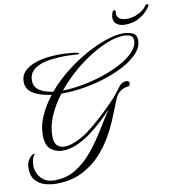

<svg xmlns="http://www.w3.org/2000/svg" viewBox="-129 -797 1036 1104"><g transform="rotate(-10 389.0 -245.0)"><path d="M110 218Q76 218 43.5 208Q11 198 -10.5 173Q-32 148 -32 102Q-32 69 -14.5 47.5Q3 26 14 26Q16 26 18 28Q9 36 3.5 54Q-2 72 -2 92Q-2 133 25.5 165Q53 197 105 197Q175 197 230.5 162.5Q286 128 331.5 71.5Q377 15 417 -51Q436 -82 451.5 -106.5Q467 -131 480 -151Q453 -121 417.5 -88Q382 -55 342.5 -26.5Q303 2 261.5 19.5Q220 37 180 37Q140 37 111 13Q82 -11 82 -71Q82 -127 107 -182.5Q132 -238 173 -290Q109 -298 68 -322Q27 -346 27 -392Q27 -424 45 -445.5Q63 -467 90.5 -480Q118 -493 149.5 -500Q181 -507 208.5 -509Q236 -511 252 -511Q257 -511 275.5 -510.5Q294 -510 315.5 -508.5Q337 -507 353 -504Q369 -501 369 -497Q369 -493 362 -493Q349 -493 333 -494.5Q317 -496 301 -496Q289 -496 277 -496Q265 -496 254 -495Q234 -494 204 -490.5Q174 -487 144.5 -476.5Q115 -466 95 -445.5Q75 -425 75 -390Q75 -353 105.5 -332.5Q136 -312 185 -306Q232 -362 292 -409.5Q352 -457 414.5 -492Q477 -527 535.5 -547Q594 -567 638 -567Q667 -567 692 -556.5Q717 -546 717 -513Q717 -474 686.5 -440Q656 -406 605 -378Q554 -350 491 -329.5Q428 -309 361 -298Q294 -287 233 -287H229Q186 -232 160.5 -172.5Q135 -113 135 -57Q135 -16 152 0Q169 16 194 16Q218 16 245.5 6Q273 -4 298 -18.5Q323 -33 340 -46Q380 -77 417.5 -111Q455 -145 484.5 -175Q514 -205 530 -224Q550 -250 566.5 -271.5Q583 -293 609 -293Q626 -293 626 -278Q626 -266 615 -261Q590 -260 568.5 -244.5Q547 -229 536 -202Q520 -163 504 -122Q488 -81 468 -40Q435 29 385.5 88Q336 147 268 182.5Q200 218 110 218ZM241 -303Q296 -304 358 -315.5Q420 -327 479.5 -347Q539 -367 587.5 -393.5Q636 -420 665 -451.5Q694 -483 694 -516Q694 -539 676.5 -546Q659 -553 639 -553Q598 -553 547 -533.5Q496 -514 441.5 -480Q387 -446 335 -400.5Q283 -355 241 -303ZM659 -614Q630 -614 611.5 -627Q593 -640 593 -665Q593 -668 593 -671Q593 -674 594 -677Q595 -681 596 -685Q597 -689 598 -693Q603 -707 612 -707Q619 -707 618 -692Q614 -671 629.5 -658Q645 -645 677 -645Q709 -645 744 -662Q779 -679 792 -703Q795 -708 803 -708Q810 -708 810 -702Q810 -699 807 -694Q797 -677 777 -658.5Q757 -640 727.5 -627Q698 -614 659 -614Z"/></g></svg>

Font: Luxurious Script
Style: Regular
Weight: 400
Designer: Robert E. Leuschke
Foundry: Robert E. Leuschke
Version: Version 1.010; ttfautohint (v1.8.3)